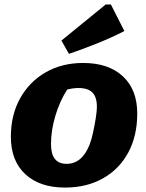

<svg xmlns="http://www.w3.org/2000/svg" viewBox="-20 -834 660 866"><path d="M273 12Q159 12 94 -48.5Q29 -109 29 -217Q29 -315 70.5 -390Q112 -465 185.5 -507.5Q259 -550 355 -550Q469 -550 534 -490Q599 -430 599 -322Q599 -221 558.5 -146Q518 -71 444.5 -29.5Q371 12 273 12ZM280 -95Q351 -95 385 -184Q393 -205 400 -237.5Q407 -270 412 -301.5Q417 -333 417 -352Q417 -396 397 -416.5Q377 -437 334 -437Q309 -437 283 -430Q249 -377 229.5 -311Q210 -245 210 -184Q210 -95 280 -95ZM291 -591 257 -651 457 -814H480L541 -694Q480 -663 417.5 -638Q355 -613 291 -591Z"/></svg>

Font: Piazzolla SC ExtraBold
Style: Italic
Weight: 800
Italic angle: -11.3°
Designer: Juan Pablo del Peral
Foundry: Huerta Tipografica
Version: Version 1.330